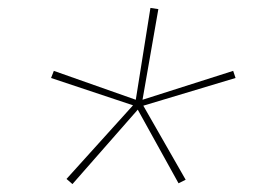

<svg xmlns="http://www.w3.org/2000/svg" viewBox="-20 -784 640 485"><path d="M163 -319 148 -332 316 -518 109 -587 116 -605 323 -532 360 -764 380 -761 340 -532 569 -605 575 -587 342 -517 449 -330 431 -321 328 -507Z"/></svg>

Font: Iosevka Curly ThExObl
Style: Regular
Weight: 100
Width: 7
Italic angle: -9°
Monospace: yes
Designer: Belleve Invis
Foundry: Belleve Invis
Version: Version 11.1.0; ttfautohint (v1.8.3)